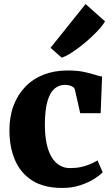

<svg xmlns="http://www.w3.org/2000/svg" viewBox="-20 -917 553 948"><path d="M287.5 11Q196 11 138.5 -26Q81 -63 53.8 -127.2Q26.5 -191.5 26.5 -273.5Q26.5 -341 47 -395.5Q67.5 -450 105.2 -489Q143 -528 195.8 -548.5Q248.5 -569 313 -569Q359.5 -569 391.5 -562.5Q423.5 -556 445.8 -548.8Q468 -541.5 484 -539L477 -358H376L350 -473.5Q348 -482.5 339.5 -488Q331 -493.5 320.2 -495.8Q309.5 -498 301 -498Q272 -498 250 -480Q228 -462 215 -419.5Q202 -377 201.5 -303Q201.5 -249.5 210 -209Q218.5 -168.5 234.8 -141.5Q251 -114.5 274 -100.8Q297 -87 325 -87Q356 -87 380.8 -92.5Q405.5 -98 425.8 -106.8Q446 -115.5 461.5 -125L487 -66.5Q475 -53 446.8 -34.8Q418.5 -16.5 377.8 -2.8Q337 11 287.5 11ZM284.5 -632.5 229.5 -681 402.5 -897 498.5 -811.5Q485.5 -789 459.5 -761.8Q433.5 -734.5 402 -708Q370.5 -681.5 340 -661.2Q309.5 -641 286.5 -632.5Z"/></svg>

Font: Merriweather 20pt Black
Style: Regular
Weight: 900
Version: Version 2.100